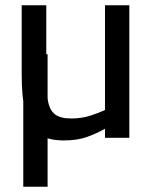

<svg xmlns="http://www.w3.org/2000/svg" viewBox="-20 -521 570 726"><path d="M222 10Q157 10 122.5 -16.5Q88 -43 75 -98Q62 -153 62 -240V-501H155V-241Q155 -179 161 -142Q167 -105 187.5 -89Q208 -73 249 -73Q289 -73 322.5 -84Q356 -95 377 -105V-501H469V0H377V-34Q345 -16 308.5 -3Q272 10 222 10ZM68 185V-316H160V185Z"/></svg>

Font: Cairo Play SemiBold
Style: Regular
Weight: 600
Designer: Mohamed Gaber, Accademia di Belle Arti di Urbino
Foundry: Kief Type Foundry, Accademia di Belle Arti di Urbino
Version: Version 3.130;gftools[0.9.24]